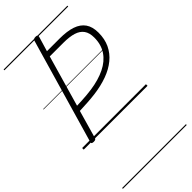

<svg xmlns="http://www.w3.org/2000/svg" viewBox="-435 -1103 1691 1691"><g transform="rotate(-45 410.5 -257.5)"><path d="M112 14Q98 14 91.5 9.5Q85 5 88 -6L371 -984Q374 -994 380.5 -998.5Q387 -1003 402 -1003Q416 -1003 422 -998.5Q428 -994 426 -983L384 -842H543Q635 -842 696.5 -821Q758 -800 789.5 -755Q821 -710 821 -636Q821 -557 792 -496Q763 -435 709 -390.5Q655 -346 579.5 -318.5Q504 -291 412 -279Q365 -273 315 -270Q265 -267 217 -265L143 -5Q140 5 133.5 9.5Q127 14 112 14ZM232 -315Q262 -316 293.5 -317.5Q325 -319 357 -322Q389 -325 418 -329Q524 -344 602 -382Q680 -420 722 -482.5Q764 -545 764 -632Q764 -691 739 -726Q714 -761 664.5 -776.5Q615 -792 539 -792H369ZM0 478H795V488H0ZM0 -20H795V0H0ZM0 -505H795V-500H0ZM0 -998H795V-988H0Z"/></g></svg>

Font: Playwrite AU SA Guides
Style: Regular
Weight: 400
Designer: Veronika Burian, José Scaglione
Foundry: TypeTogether
Version: Version 1.003